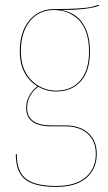

<svg xmlns="http://www.w3.org/2000/svg" viewBox="-20 -564 439 777"><path d="M379.4 -544.4 380.9 -540.5Q332 -523.4 227.1 -523.4Q286.1 -513.7 315.2 -469.2Q344.2 -424.8 344.2 -356Q344.2 -276.9 307.4 -235.4Q270.5 -193.8 208.5 -193.8Q168 -193.8 134.8 -212.9Q89.8 -178.2 89.8 -127.9Q89.8 -56.6 188 -56.6H242.7Q303.7 -56.6 337.6 -25.4Q371.6 5.9 371.6 58.6Q371.6 119.1 329.8 155.8Q288.1 192.4 207 192.4Q120.6 192.4 82.3 162.4Q43.9 132.3 43.9 59.6H47.9Q47.9 130.4 85.2 159.4Q122.6 188.5 207 188.5Q286.1 188.5 326.9 153.1Q367.7 117.7 367.7 59.1Q367.7 7.3 334.7 -22.7Q301.8 -52.7 242.7 -52.7H188Q85.9 -52.7 85.9 -127.9Q85.9 -177.7 131.3 -214.8Q60.1 -259.3 60.1 -356.9Q60.1 -435.5 98.6 -481.4Q137.2 -527.3 198.2 -527.3Q258.8 -527.3 295.7 -529.8Q332.5 -532.2 346.2 -535.2Q359.9 -538.1 379.4 -544.4ZM198.2 -523.4Q137.2 -523.4 100.8 -478Q64.5 -432.6 64.5 -356.9Q64.5 -281.7 106.7 -239.5Q148.9 -197.3 208.5 -197.3Q268.6 -197.3 304.4 -237.8Q340.3 -278.3 340.3 -356Q340.3 -399.9 328.6 -433.3Q316.9 -466.8 296.4 -485.8Q275.9 -504.9 251.2 -514.2Q226.6 -523.4 198.2 -523.4Z"/></svg>

Font: Fira Sans Compressed Four
Style: Regular
Weight: 100
Width: 1
Designer: Carrois Corporate & Edenspiekermann AG
Foundry: Carrois Corporate GbR & Edenspiekermann AG
Version: Version 4.203;PS 004.203;hotconv 1.0.88;makeotf.lib2.5.64775